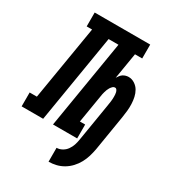

<svg xmlns="http://www.w3.org/2000/svg" viewBox="-264 -859 1086 1198"><g transform="rotate(30 279.0 -260.0)"><path d="M276 215V115Q296 115 315 104.5Q334 94 346.5 76.5Q359 59 365.5 39.5Q372 20 375 0Q386 -68 397.5 -136Q409 -204 420 -273Q421 -281 422.5 -289.5Q424 -298 425 -306Q426 -314 426.5 -322.5Q427 -331 427 -339Q427 -347 426.5 -355.5Q426 -364 424 -371.5Q422 -379 417.5 -386Q413 -393 405 -393Q395 -393 387.5 -385.5Q380 -378 375 -370Q370 -362 366.5 -353Q363 -344 360.5 -335Q358 -326 356 -317Q354 -308 353 -299L320 -100H358V0H184L289 -635H218L113 0H-42V-100H10L99 -635H60V-735H460V-635H408L377 -448Q383 -457 389.5 -466Q396 -475 405 -481Q414 -487 424.5 -490Q435 -493 445 -493Q469 -493 489.5 -479.5Q510 -466 521.5 -446Q533 -426 538 -403Q543 -380 544 -355.5Q545 -331 542.5 -306Q540 -281 536 -256L494 0Q489 27 481 53.5Q473 80 459.5 105Q446 130 426 151.5Q406 173 381.5 187.5Q357 202 330 208.5Q303 215 276 215Z"/></g></svg>

Font: Iosevka Slab Extended
Style: Bold Italic
Weight: 700
Width: 7
Italic angle: -9°
Monospace: yes
Designer: Belleve Invis
Foundry: Belleve Invis
Version: Version 11.1.0; ttfautohint (v1.8.3)